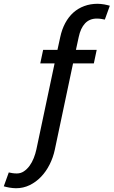

<svg xmlns="http://www.w3.org/2000/svg" viewBox="-146 -792 601 1015"><path d="M142.6 -457H66.9L82 -528.3H157.7L172.4 -595.7Q181.2 -637.2 199 -670.2Q216.8 -703.1 241.9 -725.6Q267.1 -748 299.6 -760Q332 -772 370.1 -772Q377.9 -772 387.2 -771Q396.5 -770 405.3 -768.6Q414.1 -767.1 421.6 -765.1Q429.2 -763.2 434.6 -761.7L408.2 -688.5Q399.4 -690.4 388.7 -692.1Q377.9 -693.8 365.7 -693.8Q327.6 -693.8 303.7 -668.5Q279.8 -643.1 270 -595.7L255.4 -528.3H365.2L350.1 -457H240.2L143.6 0Q134.8 41 116.2 77.9Q97.7 114.7 71 142.6Q44.4 170.4 10.7 186.8Q-22.9 203.1 -61.5 203.1Q-69.3 203.1 -78.6 202.1Q-87.9 201.2 -96.7 199.7Q-105.5 198.2 -113.3 196.3Q-121.1 194.3 -126 192.9L-99.6 119.6Q-90.8 121.6 -80.1 123.3Q-69.3 125 -57.1 125Q-36.6 125 -19.8 113.8Q-2.9 102.5 10.3 84.5Q23.4 66.4 32.5 43.5Q41.5 20.5 46.4 -2.4Z"/></svg>

Font: Ufes Sans
Style: Italic
Weight: 400
Designer: Ricardo Esteves & Filipe Motta
Foundry: ProDesignUfes - Ricardo Esteves, Filipe Motta
Version: Version 2.0